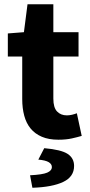

<svg xmlns="http://www.w3.org/2000/svg" viewBox="-20 -648 423 907"><path d="M256 12Q210 12 177.5 -2Q145 -16 124.5 -41Q104 -66 94.5 -101.5Q85 -137 85 -180V-381H17V-490L93 -496L110 -628H232V-496H351V-381H232V-182Q232 -140 249.5 -121.5Q267 -103 296 -103Q308 -103 320.5 -106Q333 -109 343 -113L366 -6Q346 0 319 6Q292 12 256 12ZM133 239 122 180Q181 177 203 167.5Q225 158 225 141Q225 127 210 118Q195 109 161 106L189 52Q269 59 299.5 79Q330 99 330 136Q330 187 278.5 211.5Q227 236 133 239Z"/></svg>

Font: hySource Sans Pro
Style: Bold
Weight: 700
Designer: Paul D. Hunt
Foundry: Adobe Systems Incorporated
Version: Version 2.021;PS 2.000;hotconv 1.0.86;makeotf.lib2.5.63406